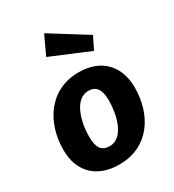

<svg xmlns="http://www.w3.org/2000/svg" viewBox="-202 -951 981 1083"><g transform="rotate(-30 288.5 -410.0)"><path d="M314 -549C120 -549 21 -387 21 -212C21 -67 111 17 255 17C445 17 546 -136 546 -317C546 -458 460 -549 314 -549ZM308 -431C359 -431 383 -398 383 -327C383 -238 353 -100 259 -100C208 -100 184 -131 184 -203C184 -310 223 -431 308 -431ZM490 -691 256 -837 199 -715 450 -610Z"/></g></svg>

Font: Fira Sans OT
Style: Bold Italic
Weight: 700
Italic angle: -8°
Designer: Carrois Corporate & Edenspiekermann
Foundry: Carrois Corporate GbR & Edenspiekermann AG
Version: Version 2.001